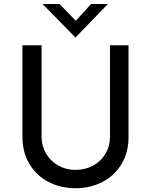

<svg xmlns="http://www.w3.org/2000/svg" viewBox="-20 -954 771 981"><path d="M365.2 -85.9Q415 -85.9 455.6 -107.9Q496.1 -129.9 519 -168.9Q542 -208 542 -255.9V-722.7H636.7V-252.9Q636.7 -175.8 601.1 -116.2Q565.4 -56.6 503.4 -24.4Q441.4 7.8 365.2 7.8Q290 7.8 228 -24.4Q166 -56.6 130.4 -116.2Q94.7 -175.8 94.7 -252.9V-722.7H192.4V-255.9Q192.4 -208 215.3 -169.4Q238.3 -130.9 277.8 -108.4Q317.4 -85.9 365.2 -85.9ZM531.2 -933.6 366.2 -762.7H365.2L197.3 -933.6H284.2L367.2 -847.7L445.3 -933.6Z"/></svg>

Font: Josefin Sans CFJ
Style: Regular
Weight: 400
Designer: Santiago Orozco
Foundry: Typemade
Version: Version 2.000